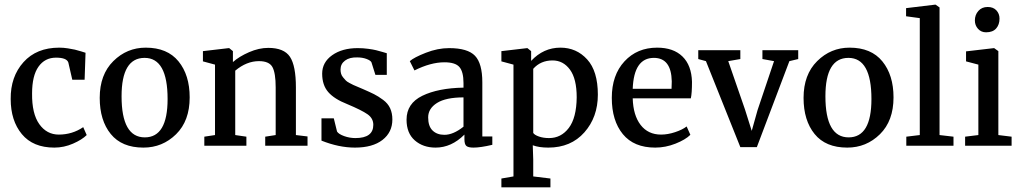

<svg xmlns="http://www.w3.org/2000/svg" viewBox="-20 -627 4391 826"><path d="M26 -201Q25 -297 81 -359.5Q137 -422 235 -422Q253 -422 272 -419Q291 -416 302 -413.5Q313 -411 329 -406Q345 -401 348 -400L344 -284H291L274 -358Q267 -379 221 -379Q173 -379 145.5 -340Q118 -301 118 -225Q117 -138 149 -93Q181 -48 233 -48Q291 -48 338 -80L353 -46Q333 -26 294 -9Q255 8 214 8Q122 8 74 -50Q26 -108 26 -201Z M603 -36Q701 -36 701 -201Q701 -378 602 -378Q503 -378 503 -213Q503 -36 603 -36ZM409 -206Q409 -306 467.5 -364Q526 -422 607 -422Q700 -422 748 -363Q796 -304 796 -208Q796 -107 737.5 -49.5Q679 8 597 8Q504 8 456.5 -50.5Q409 -109 409 -206Z M859 0V-39L905 -46V-349L853 -363V-407L964 -420H966L982 -407V-360Q1009 -384 1051.5 -402.5Q1094 -421 1134 -421Q1202 -421 1227.5 -382.5Q1253 -344 1253 -251V-46L1303 -40V0H1121V-39L1166 -46V-251Q1166 -313 1152 -338.5Q1138 -364 1094 -364Q1041 -364 992 -323V-46L1040 -39V0Z M1363 -22V-118H1416L1430 -61Q1437 -50 1460.5 -41.5Q1484 -33 1509 -33Q1586 -33 1586 -90Q1586 -118 1561 -135.5Q1536 -153 1474 -179Q1418 -201 1392 -231Q1366 -261 1366 -310Q1366 -359 1409 -389.5Q1452 -420 1519 -420Q1542 -420 1564 -417Q1586 -414 1598 -411Q1610 -408 1625.5 -403.5Q1641 -399 1644 -398V-305H1595L1578 -359Q1574 -367 1556.5 -373.5Q1539 -380 1517 -380Q1484 -381 1464.5 -366.5Q1445 -352 1445 -328Q1445 -318 1447.5 -309.5Q1450 -301 1456.5 -293.5Q1463 -286 1467.5 -281Q1472 -276 1483.5 -270Q1495 -264 1500 -261.5Q1505 -259 1521 -252.5Q1537 -246 1541 -244Q1571 -231 1589 -222Q1607 -213 1628 -197.5Q1649 -182 1658.5 -161Q1668 -140 1668 -113Q1668 -58 1625.5 -25Q1583 8 1507 8Q1438 8 1363 -22Z M1729 -112Q1729 -182 1797 -215Q1865 -248 1974 -250V-270Q1974 -318 1956.5 -338.5Q1939 -359 1892 -359Q1833 -359 1763 -324L1743 -364Q1761 -380 1812 -400Q1863 -420 1912 -420Q1992 -420 2023.5 -387Q2055 -354 2055 -273V-40H2098V-4Q2047 8 2017 8Q1995 8 1986.5 1Q1978 -6 1978 -28V-48Q1922 8 1854 8Q1800 8 1764.5 -23Q1729 -54 1729 -112ZM1892 -47Q1930 -47 1974 -82V-208Q1898 -208 1860 -184Q1822 -160 1822 -122Q1822 -84 1841 -65.5Q1860 -47 1892 -47Z M2552 -220Q2552 -123 2494 -57.5Q2436 8 2339 8Q2299 8 2272 -2L2274 60V132L2348 141V179H2137V141L2189 132V-349L2137 -363V-407L2248 -420H2249L2265 -407V-365Q2318 -422 2391 -422Q2460 -422 2506 -371.5Q2552 -321 2552 -220ZM2357 -367Q2306 -367 2274 -331V-55Q2280 -46 2299 -39.5Q2318 -33 2342 -33Q2394 -33 2427 -76.5Q2460 -120 2461 -208Q2461 -288 2432 -327.5Q2403 -367 2357 -367Z M2799 8Q2707 8 2659.5 -50Q2612 -108 2612 -206Q2612 -304 2666.5 -363Q2721 -422 2807 -422Q2877 -422 2916 -384Q2955 -346 2957 -275Q2957 -226 2952 -204H2702Q2704 -131 2736 -89.5Q2768 -48 2824 -48Q2853 -48 2884.5 -58.5Q2916 -69 2934 -83L2950 -47Q2929 -26 2886 -9Q2843 8 2799 8ZM2793 -378Q2707 -378 2702 -245H2869Q2869 -250 2869.5 -261Q2870 -272 2870 -277Q2868 -378 2793 -378Z M3165 6 3017 -364 2984 -373V-411H3165V-373L3113 -364L3185 -156L3214 -64L3239 -153L3310 -364L3260 -373V-411H3414V-373L3376 -364L3236 6Z M3631 -36Q3729 -36 3729 -201Q3729 -378 3630 -378Q3531 -378 3531 -213Q3531 -36 3631 -36ZM3437 -206Q3437 -306 3495.5 -364Q3554 -422 3635 -422Q3728 -422 3776 -363Q3824 -304 3824 -208Q3824 -107 3765.5 -49.5Q3707 8 3625 8Q3532 8 3484.5 -50.5Q3437 -109 3437 -206Z M3879 0V-39L3937 -46V-549L3878 -557V-592L4003 -607H4005L4022 -595V-46L4082 -39V0Z M4132 0V-39L4189 -46V-349L4136 -363V-406L4256 -420H4257L4275 -407V-46L4332 -39V0ZM4222 -488Q4201 -488 4187.5 -503Q4174 -518 4174 -539Q4174 -563 4189 -580Q4204 -597 4229 -597Q4253 -597 4266.5 -582.5Q4280 -568 4280 -547Q4280 -521 4265.5 -504.5Q4251 -488 4222 -488Z"/></svg>

Font: Aikya Medium
Style: Regular
Weight: 500
Designer: Neelakash Kshetrimayum (Latin subset based on Merriweather by Eben Sorkin)
Foundry: Brand New Type
Version: Version 1.00 b005